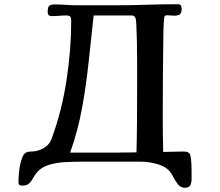

<svg xmlns="http://www.w3.org/2000/svg" viewBox="-20 -775 1040 906"><path d="M627 -351Q627 -367 627 -404.5Q627 -442 627 -488Q627 -534 626 -578.5Q625 -623 623.5 -653.5Q622 -684 620 -689Q617 -695 613 -698.5Q609 -702 601 -702H422Q410 -594 398.5 -484.5Q387 -375 367.5 -267Q348 -159 311 -55H455Q497 -55 539.5 -55Q582 -55 624 -56Q626 -130 626.5 -204Q627 -278 627 -351ZM884 42Q884 55 884 71Q884 87 878 99Q872 111 853 111Q832 111 819 94Q806 77 795 55.5Q784 34 769 22Q748 5 711.5 -3.5Q675 -12 649 -12H358Q327 -12 287.5 -10Q248 -8 212 2.5Q176 13 154 39Q143 52 135.5 66.5Q128 81 117 91Q106 101 84 101Q67 101 67 86Q67 59 71 26.5Q75 -6 85 -31Q91 -48 101 -54Q111 -60 128 -60Q157 -60 185 -75.5Q213 -91 223 -119Q271 -248 293.5 -394Q316 -540 316 -677Q316 -690 312 -696Q308 -702 294 -702Q277 -702 259.5 -700.5Q242 -699 224 -699Q205 -699 205 -718Q205 -739 211 -746.5Q217 -754 239 -754Q266 -754 293 -752Q320 -750 347 -750H514Q591 -750 667.5 -752.5Q744 -755 820 -755Q831 -755 834 -748.5Q837 -742 837 -733Q837 -714 829 -707.5Q821 -701 802 -701Q795 -701 787 -702Q779 -703 771 -703Q767 -703 763.5 -702.5Q760 -702 757 -699Q755 -696 753.5 -678.5Q752 -661 751.5 -642.5Q751 -624 751 -618Q748 -422 748 -225Q748 -183 748.5 -141.5Q749 -100 750 -58Q773 -58 795.5 -59Q818 -60 841 -60Q847 -60 854 -59.5Q861 -59 866 -57Q874 -53 876.5 -46.5Q879 -40 880 -32Q883 -13 883.5 5.5Q884 24 884 42Z"/></svg>

Font: Kaisei Tokumin
Style: Bold
Weight: 700
Designer: Font-Kai, 金井和夫
Foundry: KAZUO KANAI
Version: Version 5.003